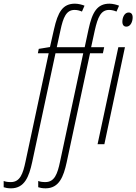

<svg xmlns="http://www.w3.org/2000/svg" viewBox="-149 -785 742 1045"><path d="M-89 240C-15 240 9 176 26 98L153 -495H304L178 94C164 161 148 206 98 206C80 206 70 204 59 200V234C68 237 81 240 99 240C173 240 197 176 214 98L341 -495H411L418 -528H347L367 -620C383 -691 400 -731 445 -731C459 -731 474 -727 485 -722L499 -754C487 -759 465 -765 447 -765C380 -765 353 -719 333 -626L312 -528H160L180 -620C195 -691 212 -731 257 -731C272 -731 286 -727 297 -722L311 -754C300 -759 277 -765 259 -765C192 -765 166 -719 145 -626L123 -529L62 -519L57 -495H116L-10 94C-24 161 -40 206 -90 206C-108 206 -118 204 -129 200V234C-120 237 -107 240 -89 240ZM539 -640C562 -640 573 -668 573 -690C573 -708 565 -717 551 -717C528 -717 517 -689 517 -667C517 -649 525 -640 539 -640ZM382 0H419L531 -528H495Z"/></svg>

Font: Noto Sans ExtraCondensed ExtraLight
Style: Italic
Weight: 200
Width: 2
Italic angle: -12°
Designer: Monotype Design Team
Foundry: Monotype Imaging Inc.
Version: Version 2.013